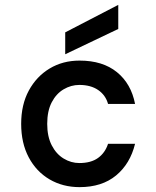

<svg xmlns="http://www.w3.org/2000/svg" viewBox="-20 -757 640 789"><path d="M307 12Q238 12 183.5 -20Q129 -52 98 -110.5Q67 -169 67 -248Q67 -327 98.5 -385Q130 -443 184 -475.5Q238 -508 307 -508Q402 -508 460.5 -460.5Q519 -413 535 -330H424Q414 -366 383.5 -387Q353 -408 306 -408Q272 -408 241.5 -390Q211 -372 192.5 -336.5Q174 -301 174 -248Q174 -196 192.5 -160Q211 -124 241.5 -105.5Q272 -87 306 -87Q354 -87 383 -108Q412 -129 424 -166H535Q515 -84 457 -36Q399 12 307 12ZM248 -534V-624L466 -737V-638Z"/></svg>

Font: DM Mono Medium
Style: Regular
Weight: 500
Designer: Colophon Foundry
Foundry: Colophon Foundry
Version: Version 1.000; ttfautohint (v1.8.2.53-6de2)